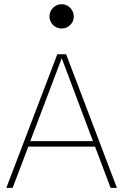

<svg xmlns="http://www.w3.org/2000/svg" viewBox="-20 -914 600 934"><path d="M117.7 -200.7H442.4L518.1 0H548.8L301.8 -649.9H258.8L10.7 0H41.5ZM127.4 -227.5 280.3 -630.9 432.1 -227.5ZM220.7 -834Q220.7 -809.6 238 -792.5Q255.4 -775.4 279.8 -775.4Q304.2 -775.4 321.5 -792.5Q338.9 -809.6 338.9 -834Q338.9 -858.4 321.5 -876Q304.2 -893.6 279.8 -893.6Q255.4 -893.6 238 -876Q220.7 -858.4 220.7 -834Z"/></svg>

Font: Estedad-FD-VF Thin
Style: Regular
Weight: 100
Designer: Amin Abedi
Version: Version 5.0